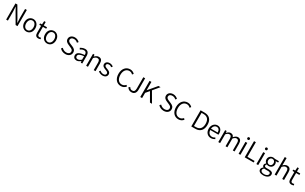

<svg xmlns="http://www.w3.org/2000/svg" viewBox="591 -4039 11959 7532"><g transform="rotate(30 6571.0 -272.5)"><path d="M102 0H181V-401C181 -476 174 -551 170 -624H175L255 -475L530 0H616V-732H537V-335C537 -261 543 -181 549 -108H544L464 -258L187 -732H102Z M1019 13C1151 13 1267 -91 1267 -269C1267 -450 1151 -554 1019 -554C887 -554 771 -450 771 -269C771 -91 887 13 1019 13ZM1019 -55C922 -55 855 -141 855 -269C855 -398 922 -485 1019 -485C1117 -485 1184 -398 1184 -269C1184 -141 1117 -55 1019 -55Z M1561 13C1591 13 1627 3 1658 -7L1641 -69C1623 -61 1598 -54 1578 -54C1513 -54 1493 -94 1493 -160V-474H1642V-540H1493V-693H1425L1415 -540L1330 -535V-474H1412V-163C1412 -57 1448 13 1561 13Z M1958 13C2090 13 2206 -91 2206 -269C2206 -450 2090 -554 1958 -554C1826 -554 1710 -450 1710 -269C1710 -91 1826 13 1958 13ZM1958 -55C1861 -55 1794 -141 1794 -269C1794 -398 1861 -485 1958 -485C2056 -485 2123 -398 2123 -269C2123 -141 2056 -55 1958 -55Z M2784 13C2935 13 3029 -77 3029 -192C3029 -302 2963 -351 2878 -388L2772 -433C2716 -457 2650 -485 2650 -560C2650 -629 2706 -672 2792 -672C2861 -672 2916 -645 2960 -602L3005 -655C2955 -707 2880 -745 2792 -745C2662 -745 2566 -665 2566 -554C2566 -447 2647 -397 2715 -368L2821 -321C2891 -290 2946 -265 2946 -185C2946 -111 2885 -60 2785 -60C2707 -60 2633 -96 2580 -153L2531 -96C2593 -29 2680 13 2784 13Z M3290 13C3358 13 3420 -22 3472 -66H3475L3483 0H3549V-335C3549 -465 3497 -554 3366 -554C3279 -554 3203 -514 3157 -484L3189 -426C3230 -455 3288 -486 3353 -486C3446 -486 3469 -414 3468 -341C3236 -315 3133 -257 3133 -139C3133 -41 3201 13 3290 13ZM3312 -53C3257 -53 3212 -79 3212 -144C3212 -218 3277 -264 3468 -286V-128C3413 -79 3366 -53 3312 -53Z M3725 0H3807V-396C3863 -453 3904 -483 3961 -483C4036 -483 4068 -437 4068 -333V0H4150V-343C4150 -481 4098 -554 3985 -554C3911 -554 3855 -513 3803 -461H3800L3792 -540H3725Z M4469 13C4594 13 4662 -59 4662 -145C4662 -248 4575 -279 4495 -310C4433 -333 4377 -353 4377 -407C4377 -451 4410 -489 4482 -489C4532 -489 4570 -468 4606 -441L4646 -494C4605 -527 4546 -554 4482 -554C4365 -554 4298 -487 4298 -403C4298 -311 4382 -276 4458 -247C4518 -225 4584 -199 4584 -141C4584 -91 4547 -51 4472 -51C4404 -51 4356 -78 4309 -116L4269 -61C4319 -19 4392 13 4469 13Z M5296 13C5391 13 5462 -25 5519 -92L5473 -144C5425 -90 5371 -60 5300 -60C5156 -60 5066 -179 5066 -368C5066 -556 5160 -672 5303 -672C5367 -672 5417 -644 5455 -602L5501 -656C5459 -702 5391 -745 5302 -745C5117 -745 4981 -601 4981 -366C4981 -130 5114 13 5296 13Z M5779 13C5919 13 5976 -86 5976 -211V-732H5893V-219C5893 -106 5854 -60 5772 -60C5717 -60 5675 -83 5642 -143L5582 -101C5624 -26 5689 13 5779 13Z M6177 0H6260V-236L6391 -391L6616 0H6708L6443 -456L6674 -732H6579L6262 -355H6260V-732H6177Z M7239 13C7390 13 7484 -77 7484 -192C7484 -302 7418 -351 7333 -388L7227 -433C7171 -457 7105 -485 7105 -560C7105 -629 7161 -672 7247 -672C7316 -672 7371 -645 7415 -602L7460 -655C7410 -707 7335 -745 7247 -745C7117 -745 7021 -665 7021 -554C7021 -447 7102 -397 7170 -368L7276 -321C7346 -290 7401 -265 7401 -185C7401 -111 7340 -60 7240 -60C7162 -60 7088 -96 7035 -153L6986 -96C7048 -29 7135 13 7239 13Z M7902 13C7997 13 8068 -25 8125 -92L8079 -144C8031 -90 7977 -60 7906 -60C7762 -60 7672 -179 7672 -368C7672 -556 7766 -672 7909 -672C7973 -672 8023 -644 8061 -602L8107 -656C8065 -702 7997 -745 7908 -745C7723 -745 7587 -601 7587 -366C7587 -130 7720 13 7902 13Z M8487 0H8671C8892 0 9009 -139 9009 -369C9009 -599 8892 -732 8667 -732H8487ZM8570 -69V-664H8660C8838 -664 8924 -556 8924 -369C8924 -182 8838 -69 8660 -69Z M9378 13C9452 13 9507 -12 9553 -41L9524 -97C9483 -69 9441 -53 9387 -53C9279 -53 9207 -132 9202 -252H9571C9574 -266 9575 -283 9575 -301C9575 -457 9497 -554 9362 -554C9238 -554 9121 -445 9121 -269C9121 -92 9235 13 9378 13ZM9201 -312C9212 -423 9283 -488 9363 -488C9451 -488 9503 -427 9503 -312Z M9711 0H9793V-396C9844 -454 9892 -483 9935 -483C10007 -483 10040 -437 10040 -333V0H10121V-396C10174 -454 10219 -483 10263 -483C10335 -483 10369 -437 10369 -333V0H10449V-343C10449 -481 10396 -554 10286 -554C10221 -554 10164 -511 10106 -449C10085 -513 10041 -554 9958 -554C9894 -554 9836 -513 9789 -460H9786L9778 -540H9711Z M10631 0H10713V-540H10631ZM10673 -656C10705 -656 10729 -678 10729 -713C10729 -746 10705 -768 10673 -768C10639 -768 10617 -746 10617 -713C10617 -678 10639 -656 10673 -656Z M10908 0H11315V-70H10991V-732H10908Z M11437 0H11519V-540H11437ZM11479 -656C11511 -656 11535 -678 11535 -713C11535 -746 11511 -768 11479 -768C11445 -768 11423 -746 11423 -713C11423 -678 11445 -656 11479 -656Z M11887 251C12051 251 12156 164 12156 65C12156 -23 12094 -62 11971 -62H11862C11788 -62 11765 -88 11765 -123C11765 -154 11782 -174 11802 -191C11827 -178 11858 -171 11884 -171C11994 -171 12080 -245 12080 -359C12080 -409 12061 -451 12033 -477H12147V-540H11960C11942 -547 11915 -554 11884 -554C11776 -554 11685 -478 11685 -361C11685 -296 11720 -244 11756 -215V-211C11728 -192 11696 -157 11696 -112C11696 -69 11716 -40 11744 -23V-19C11694 14 11664 59 11664 106C11664 198 11754 251 11887 251ZM11884 -228C11820 -228 11764 -280 11764 -361C11764 -444 11818 -493 11884 -493C11951 -493 12006 -444 12006 -361C12006 -280 11950 -228 11884 -228ZM11898 194C11796 194 11737 155 11737 95C11737 62 11754 27 11795 -2C11820 4 11846 6 11864 6H11963C12037 6 12076 25 12076 78C12076 136 12007 194 11898 194Z M12264 0H12346V-396C12402 -453 12443 -483 12500 -483C12575 -483 12607 -437 12607 -333V0H12689V-343C12689 -481 12637 -554 12524 -554C12450 -554 12394 -513 12343 -462L12346 -575V-796H12264Z M13031 13C13061 13 13097 3 13128 -7L13111 -69C13093 -61 13068 -54 13048 -54C12983 -54 12963 -94 12963 -160V-474H13112V-540H12963V-693H12895L12885 -540L12800 -535V-474H12882V-163C12882 -57 12918 13 13031 13Z"/></g></svg>

Font: Noto Sans CJK SC DemiLight
Style: Regular
Weight: 350
Designer: Ryoko NISHIZUKA 西塚涼子 (kana, bopomofo & ideographs); Paul D. Hunt (Latin, Greek & Cyrillic); Sandoll Communications 산돌커뮤니
Foundry: Adobe
Version: Version 2.004;hotconv 1.0.118;makeotfexe 2.5.65603